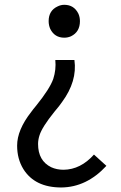

<svg xmlns="http://www.w3.org/2000/svg" viewBox="-20 -577 514 815"><path d="M240.2 218.8Q127.9 218.8 79.1 140.6Q52.7 97.7 52.7 41Q52.7 -25.4 112.3 -101.6Q119.1 -111.3 133.8 -128.9Q191.4 -200.2 206.1 -242.2Q218.8 -281.2 214.8 -322.3H295.9Q308.6 -232.4 243.2 -143.6Q233.4 -128.9 210.9 -102.5Q158.2 -37.1 147.5 -2Q141.6 16.6 141.6 34.2Q141.6 105.5 197.3 132.8Q220.7 143.6 250 143.6Q322.3 142.6 378.9 79.1L431.6 127Q347.7 217.8 240.2 218.8ZM252.9 -417Q211.9 -417 193.4 -454.1Q186.5 -469.7 186.5 -487.3Q186.5 -532.2 224.6 -549.8Q238.3 -556.6 252.9 -556.6Q293.9 -556.6 312.5 -519.5Q319.3 -504.9 319.3 -487.3Q319.3 -441.4 281.2 -422.9Q267.6 -417 252.9 -417Z"/></svg>

Font: Taipei Sans TC Beta
Style: Regular
Weight: 400
Designer: JT Foundry
Foundry: JT Foundry
Version: Version 1.000